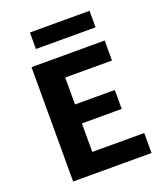

<svg xmlns="http://www.w3.org/2000/svg" viewBox="-151 -937 887 1038"><g transform="rotate(-20 292.5 -418.5)"><path d="M540 0H89V-658H510V-543H241V-115H540ZM137 -279V-388H470V-279ZM145 -742V-837H488V-742Z"/></g></svg>

Font: Ysabeau Office ExtraBold
Style: Regular
Weight: 800
Designer: Christian Thalmann (Catharsis Fonts)
Version: Version 2.001;gftools[0.9.30]; featfreeze: tnum,lnum,ss02